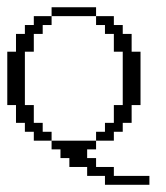

<svg xmlns="http://www.w3.org/2000/svg" viewBox="-20 -410 455 527"><path d="M268.1 97.2V72.8H219.2V48.3H170.4V23.9H146V0H121.6V-23.9H243.7V0H219.2V23.9H243.7V48.3H292.5V72.8H390.1V97.2ZM72.8 -23.9V-48.3H48.3V-72.8H23.9V-121.6H0V-268.1H23.9V-316.9H48.3V-341.3H72.8V-365.7H121.6V-341.3H97.2V-316.9H72.8V-268.1H48.3V-121.6H72.8V-72.8H97.2V-48.3H121.6V-23.9ZM243.7 -23.9V-48.3H268.1V-72.8H292.5V-121.6H316.9V-268.1H292.5V-316.9H268.1V-341.3H243.7V-365.7H292.5V-341.3H316.9V-316.9H341.3V-268.1H365.7V-121.6H341.3V-72.8H316.9V-48.3H292.5V-23.9ZM121.6 -365.7V-390.1H243.7V-365.7Z"/></svg>

Font: FS Mondwest Regular
Style: Regular
Weight: 400
Designer: NZWStudios2024
Foundry: https://fontstruct.com
Version: Version 1.0